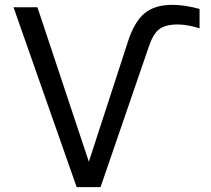

<svg xmlns="http://www.w3.org/2000/svg" viewBox="-20 -762 862 784"><path d="M35.2 -732.4H132.8L342.8 -101.6L503.9 -596.7Q530.3 -675.8 571.8 -709Q613.3 -742.2 683.6 -742.2Q732.4 -742.2 794.9 -725.6V-646.5Q743.2 -662.1 706.1 -662.1Q655.3 -662.1 629.9 -642.6Q604.5 -623 586.9 -569.3L390.6 2H293Z"/></svg>

Font: Gen Shin Gothic Regular
Style: Regular
Weight: 400
Designer: [Source Han Sans]
Ryoko NISHIZUKA  (kana & ideographs); Paul D. Hunt (Latin, Greek & Cyrillic); Wenlong ZHANG  (bopomofo
Version: Version 1.002.20150607